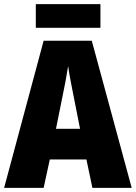

<svg xmlns="http://www.w3.org/2000/svg" viewBox="-20 -913 660 933"><path d="M468 -893H154V-778H468ZM429 0H620L426 -715H192L0 0H192L222 -138H400ZM340 -434 369 -287H252L282 -436C293 -487 305 -551 311 -592C317 -549 330 -483 340 -434Z"/></svg>

Font: Noto Sans Arabic UI Cn Bk
Style: Regular
Weight: 900
Width: 3
Designer: Monotype Design Team, Nadine Chahine and Nizar Qandah
Foundry: Monotype Imaging Inc.
Version: Version 2.010